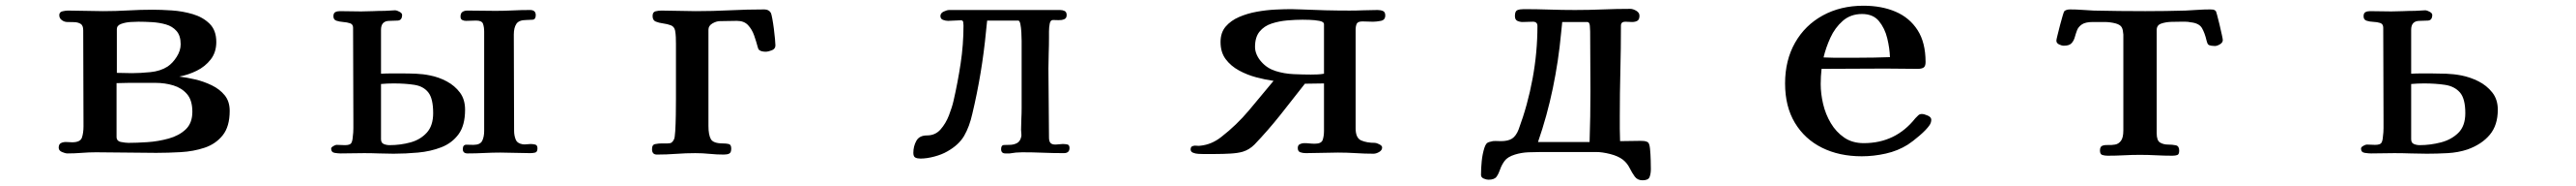

<svg xmlns="http://www.w3.org/2000/svg" viewBox="-20 -539 9040 651"><path d="M655 -148Q655 -188 636.5 -209.5Q618 -231 588.5 -240Q559 -249 525 -249H477Q455 -249 433 -249Q411 -249 389 -248V-60Q389 -45 405 -42Q421 -39 431 -39Q460 -39 497.5 -41.5Q535 -44 571.5 -54Q608 -64 631.5 -86Q655 -108 655 -148ZM614 -384Q614 -414 599.5 -430.5Q585 -447 562 -453.5Q539 -460 513.5 -461.5Q488 -463 466 -463Q457 -463 439 -462Q421 -461 405.5 -455.5Q390 -450 390 -437V-284Q404 -284 417 -283.5Q430 -283 443 -283Q472 -283 507.5 -286.5Q543 -290 568 -306Q586 -318 600 -340Q614 -362 614 -384ZM786 -151Q786 -96 761.5 -65.5Q737 -35 698 -22Q659 -9 614 -6.5Q569 -4 528 -4Q476 -4 423 -5Q370 -6 317 -6Q292 -6 267 -4Q242 -2 217 -2Q209 -2 197.5 -7Q186 -12 186 -22Q186 -34 193.5 -38Q201 -42 211 -42Q217 -42 222.5 -41.5Q228 -41 233 -41Q262 -41 267.5 -57.5Q273 -74 273 -97Q273 -181 272.5 -265Q272 -349 272 -433Q272 -450 263 -455.5Q254 -461 241 -461.5Q228 -462 216 -462Q206 -462 197 -468.5Q188 -475 188 -486Q188 -497 199.5 -499.5Q211 -502 218 -502Q250 -502 280.5 -501Q311 -500 342 -500Q386 -500 429.5 -502.5Q473 -505 516 -505Q545 -505 583 -502.5Q621 -500 656.5 -489.5Q692 -479 715.5 -456Q739 -433 739 -392Q739 -356 719.5 -331Q700 -306 670.5 -291.5Q641 -277 609 -271Q635 -268 665 -261Q695 -254 723 -240.5Q751 -227 768.5 -205.5Q786 -184 786 -151Z M1500 -143Q1500 -194 1483 -215.5Q1466 -237 1434.5 -242Q1403 -247 1361 -247Q1350 -247 1339 -246.5Q1328 -246 1317 -245V-52Q1317 -39 1326.5 -35Q1336 -31 1347 -31Q1385 -31 1420 -40.5Q1455 -50 1477.5 -74.5Q1500 -99 1500 -143ZM1612 -155Q1612 -100 1589 -69Q1566 -38 1528.5 -23.5Q1491 -9 1447 -5Q1403 -1 1361 -1Q1336 -1 1310 -2Q1284 -3 1258 -3Q1237 -3 1216 -2.5Q1195 -2 1175 -2Q1166 -2 1154 -4Q1142 -6 1142 -19Q1142 -23 1149.5 -27.5Q1157 -32 1161 -32Q1169 -32 1176 -31.5Q1183 -31 1190 -31Q1208 -31 1212.5 -38Q1217 -45 1218 -61Q1220 -75 1220 -89.5Q1220 -104 1220 -118Q1220 -199 1219.5 -280Q1219 -361 1219 -442Q1219 -454 1208.5 -457.5Q1198 -461 1184.5 -462Q1171 -463 1160.5 -466.5Q1150 -470 1150 -482Q1150 -493 1156.5 -496.5Q1163 -500 1172 -500Q1191 -500 1209.5 -499.5Q1228 -499 1247 -499Q1268 -499 1288.5 -500Q1309 -501 1330 -501Q1339 -501 1348.5 -502Q1358 -503 1367 -503Q1372 -503 1381.5 -498Q1391 -493 1391 -487Q1391 -468 1376 -467Q1361 -466 1347 -466Q1317 -466 1317 -435V-281Q1335 -282 1353.5 -282Q1372 -282 1390 -282Q1415 -282 1440 -281Q1465 -280 1489 -275Q1520 -269 1548 -254Q1576 -239 1594 -215Q1612 -191 1612 -155ZM1866 -20Q1866 -7 1858 -5Q1850 -3 1841 -3Q1815 -3 1788.5 -4Q1762 -5 1736 -5Q1708 -5 1679 -3.5Q1650 -2 1621 -2Q1604 -2 1604 -17Q1604 -33 1617.5 -32.5Q1631 -32 1641 -32Q1665 -32 1672 -46Q1679 -60 1679 -81V-428Q1679 -444 1675 -455.5Q1671 -467 1651 -467Q1642 -467 1633 -466.5Q1624 -466 1615 -466Q1608 -466 1602 -469Q1596 -472 1596 -481Q1596 -493 1603 -497.5Q1610 -502 1620 -502Q1645 -502 1669.5 -501.5Q1694 -501 1719 -501Q1749 -501 1779 -502.5Q1809 -504 1840 -504Q1860 -504 1860 -486Q1860 -471 1849 -470Q1838 -469 1827 -469Q1801 -469 1792 -455.5Q1783 -442 1783 -418Q1783 -333 1783.5 -249Q1784 -165 1784 -81Q1784 -65 1789.5 -51Q1795 -37 1814 -34Q1821 -33 1828 -34Q1835 -35 1842 -35Q1850 -35 1858 -33Q1866 -31 1866 -20Z M2701 -380Q2701 -368 2688.5 -363Q2676 -358 2666 -358Q2660 -358 2653.5 -359.5Q2647 -361 2643 -365Q2641 -367 2640.5 -369.5Q2640 -372 2639 -374Q2634 -393 2626.5 -414.5Q2619 -436 2605 -451Q2591 -466 2566 -466Q2551 -466 2536 -465.5Q2521 -465 2506 -465Q2494 -465 2480 -457Q2466 -449 2466 -435V-98Q2466 -67 2474.5 -52Q2483 -37 2517 -37Q2528 -37 2537 -35Q2546 -33 2546 -19Q2546 -5 2539 -1.5Q2532 2 2520 2Q2495 2 2470 -0.5Q2445 -3 2420 -3Q2386 -3 2352.5 -0.5Q2319 2 2285 2Q2268 2 2268 -17Q2268 -34 2281 -35Q2291 -37 2301.5 -37Q2312 -37 2322 -37Q2332 -37 2336.5 -40Q2341 -43 2345 -51Q2348 -56 2349.5 -80.5Q2351 -105 2351.5 -136.5Q2352 -168 2352 -194Q2352 -220 2352 -229Q2352 -268 2352 -307Q2352 -346 2352 -385Q2352 -397 2351.5 -409Q2351 -421 2349 -432Q2346 -446 2334 -450.5Q2322 -455 2307 -457Q2292 -459 2281 -463.5Q2270 -468 2270 -483Q2270 -497 2280.5 -499.5Q2291 -502 2301 -502Q2331 -502 2361 -501Q2391 -500 2421 -500Q2481 -500 2541.5 -503Q2602 -506 2662 -506Q2678 -506 2685 -494Q2687 -490 2690 -474Q2693 -458 2695.5 -438.5Q2698 -419 2699.5 -402.5Q2701 -386 2701 -380Z M3733 -21Q3733 -3 3713 -3Q3676 -3 3640 -4.5Q3604 -6 3567 -6Q3556 -6 3545 -5Q3534 -4 3523 -2Q3519 -2 3515.5 -2Q3512 -2 3508 -2Q3493 -2 3493 -17Q3493 -31 3502.5 -31.5Q3512 -32 3522 -32Q3536 -32 3547.5 -37.5Q3559 -43 3563 -58Q3565 -64 3564 -71Q3563 -78 3563 -85Q3563 -104 3564 -123Q3565 -142 3565 -161Q3565 -216 3565 -270Q3565 -324 3565 -378Q3565 -382 3565 -396Q3565 -410 3564 -426.5Q3563 -443 3560.5 -455Q3558 -467 3553 -467H3444Q3443 -458 3442 -448.5Q3441 -439 3440 -429Q3433 -356 3421 -284Q3409 -212 3392 -141Q3382 -96 3363.5 -64Q3345 -32 3304 -9Q3285 2 3258.5 9Q3232 16 3210 16Q3199 16 3192 12.5Q3185 9 3185 -4Q3185 -27 3195.5 -46Q3206 -65 3233 -65Q3262 -65 3280.5 -86Q3299 -107 3310 -135.5Q3321 -164 3326 -186Q3341 -251 3351 -317Q3361 -383 3361 -450Q3361 -455 3360 -461.5Q3359 -468 3352 -468Q3341 -468 3329.5 -467Q3318 -466 3307 -466Q3298 -466 3289 -469.5Q3280 -473 3280 -483Q3280 -493 3291.5 -498.5Q3303 -504 3311 -504H3700Q3709 -504 3716 -500.5Q3723 -497 3723 -486Q3723 -475 3714 -471.5Q3705 -468 3694 -468.5Q3683 -469 3675 -469Q3666 -469 3663.5 -456Q3661 -443 3661 -428.5Q3661 -414 3661 -408Q3661 -380 3660 -353Q3659 -326 3659 -299Q3659 -239 3660 -178.5Q3661 -118 3661 -58Q3661 -45 3666 -39Q3671 -33 3684 -33Q3690 -33 3696.5 -34Q3703 -35 3709 -35Q3717 -35 3725 -33.5Q3733 -32 3733 -21Z M4626 -454Q4626 -463 4609.5 -466Q4593 -469 4575 -469.5Q4557 -470 4551 -470Q4526 -470 4497 -467.5Q4468 -465 4442 -456.5Q4416 -448 4400 -428.5Q4384 -409 4384 -375Q4384 -361 4390 -347.5Q4396 -334 4406 -323Q4426 -300 4456 -290.5Q4486 -281 4519.5 -279.5Q4553 -278 4580 -278Q4591 -278 4603 -278.5Q4615 -279 4626 -281ZM4841 -485Q4841 -469 4825.5 -466Q4810 -463 4798 -463Q4789 -463 4779.5 -463.5Q4770 -464 4761 -464Q4745 -464 4741 -456Q4737 -448 4737 -434V-90Q4737 -56 4756.5 -47.5Q4776 -39 4805 -39Q4810 -39 4820 -34Q4830 -29 4830 -23Q4830 -13 4819.5 -7Q4809 -1 4800 -1Q4769 -1 4738 -3Q4707 -5 4675 -5Q4647 -5 4618.5 -4Q4590 -3 4562 -3Q4552 -3 4543 -6Q4534 -9 4534 -21Q4534 -31 4541.5 -34.5Q4549 -38 4556 -38Q4566 -38 4575 -37Q4584 -36 4594 -36Q4617 -36 4621.5 -49.5Q4626 -63 4626 -81V-247L4559 -246Q4516 -191 4473 -137Q4430 -83 4382 -33Q4364 -15 4341 -8Q4324 -3 4298 -1.5Q4272 0 4245.5 0Q4219 0 4200 0Q4195 0 4185 -0.5Q4175 -1 4166.5 -4.5Q4158 -8 4158 -16Q4158 -26 4166 -28Q4172 -30 4179 -29Q4186 -28 4192 -29Q4232 -33 4266 -60Q4319 -101 4362.5 -152.5Q4406 -204 4449 -256Q4420 -260 4388 -268.5Q4356 -277 4327.5 -292.5Q4299 -308 4281 -332Q4263 -356 4263 -392Q4263 -425 4281 -446Q4299 -467 4328 -479.5Q4357 -492 4390.5 -498Q4424 -504 4456 -505.5Q4488 -507 4511 -507Q4520 -507 4528.5 -506.5Q4537 -506 4546 -506Q4589 -504 4631 -503Q4673 -502 4716 -502Q4741 -502 4765 -503Q4789 -504 4814 -504Q4825 -504 4833 -500.5Q4841 -497 4841 -485Z M5561 -220Q5561 -272 5560.5 -324.5Q5560 -377 5560 -429Q5560 -434 5559 -448Q5558 -462 5550 -462H5462Q5461 -452 5460 -442.5Q5459 -433 5458 -423Q5449 -326 5429 -230Q5409 -134 5377 -42H5500Q5514 -42 5529 -42Q5544 -42 5558 -42Q5561 -131 5561 -220ZM5773 53Q5773 69 5768.5 80.5Q5764 92 5744 92Q5726 92 5716.5 79Q5707 66 5698.5 49Q5690 32 5675 20Q5658 7 5630 0Q5602 -7 5581 -7H5390Q5367 -7 5343 -6Q5319 -5 5296 2Q5270 10 5259.5 24.5Q5249 39 5244 54Q5239 69 5231.5 79.5Q5224 90 5203 90Q5196 90 5186.5 86Q5177 82 5177 73Q5177 50 5179.5 25Q5182 0 5189 -22Q5192 -31 5196 -36Q5200 -41 5210 -43Q5219 -46 5228 -45.5Q5237 -45 5247 -45Q5272 -45 5286 -54Q5300 -63 5309 -86Q5341 -172 5358 -264Q5375 -356 5375 -448Q5375 -463 5359 -463Q5350 -463 5341 -462.5Q5332 -462 5323 -462Q5313 -462 5304.5 -466Q5296 -470 5296 -483Q5296 -500 5304.5 -503.5Q5313 -507 5327 -507Q5372 -507 5417 -505.5Q5462 -504 5507 -504Q5556 -504 5604 -506Q5652 -508 5701 -508Q5710 -508 5721.5 -501.5Q5733 -495 5733 -484Q5733 -471 5726 -466.5Q5719 -462 5707 -462Q5701 -462 5695 -462.5Q5689 -463 5683 -463Q5668 -463 5668 -449Q5668 -370 5666 -291Q5664 -212 5664 -132Q5664 -110 5664 -88.5Q5664 -67 5665 -45Q5683 -45 5700.5 -45.5Q5718 -46 5736 -46Q5742 -46 5748.5 -45.5Q5755 -45 5761 -42Q5768 -39 5770 -19Q5772 1 5772.5 22.5Q5773 44 5773 53Z M6612 -339Q6611 -370 6602.5 -405Q6594 -440 6573.5 -465Q6553 -490 6514 -490Q6474 -490 6446.5 -466Q6419 -442 6403 -407Q6387 -372 6379 -338Q6396 -337 6413 -337Q6430 -337 6446 -337H6502Q6530 -337 6557 -337.5Q6584 -338 6612 -339ZM6757 -120Q6757 -110 6751 -101Q6740 -85 6716 -64.5Q6692 -44 6675 -33Q6640 -11 6597.5 -1.5Q6555 8 6513 8Q6434 8 6373.5 -22Q6313 -52 6278.5 -109Q6244 -166 6244 -247Q6244 -328 6279 -389.5Q6314 -451 6376.5 -485Q6439 -519 6519 -519Q6583 -519 6632 -498Q6681 -477 6709 -433.5Q6737 -390 6737 -322Q6737 -307 6730 -302.5Q6723 -298 6709 -298Q6681 -298 6652.5 -298.5Q6624 -299 6595 -299Q6540 -299 6484 -298.5Q6428 -298 6372 -298Q6369 -271 6369 -245Q6369 -211 6377.5 -175Q6386 -139 6404.5 -108Q6423 -77 6451.5 -57.5Q6480 -38 6520 -38Q6632 -38 6701 -125Q6706 -130 6711 -135Q6716 -140 6724 -140Q6732 -140 6744.5 -134.5Q6757 -129 6757 -120Z M7780 -399Q7780 -390 7770 -384Q7760 -378 7752 -378Q7747 -378 7739.5 -379Q7732 -380 7728 -384Q7726 -387 7725 -390.5Q7724 -394 7723 -397Q7717 -423 7707 -440.5Q7697 -458 7667 -461Q7658 -463 7649 -463Q7640 -463 7631 -463Q7620 -463 7600 -462.5Q7580 -462 7564 -456.5Q7548 -451 7548 -434V-73Q7548 -47 7560 -40Q7572 -33 7587.5 -33Q7603 -33 7615 -30.5Q7627 -28 7627 -12Q7627 1 7620.5 3.5Q7614 6 7603 6Q7575 6 7546.5 4.5Q7518 3 7489 3Q7461 3 7433 4.5Q7405 6 7376 6Q7366 6 7357.5 3.5Q7349 1 7349 -12Q7349 -26 7357.5 -29Q7366 -32 7378 -31.5Q7390 -31 7402 -33Q7414 -35 7422.5 -46Q7431 -57 7431 -83V-410Q7431 -414 7431 -418Q7431 -422 7430 -426Q7429 -439 7423.5 -446Q7418 -453 7404 -457Q7385 -462 7364.5 -462Q7344 -462 7324 -462Q7298 -462 7285.5 -453.5Q7273 -445 7268.5 -433Q7264 -421 7260.5 -408.5Q7257 -396 7249 -387.5Q7241 -379 7222 -379Q7215 -379 7205.5 -383.5Q7196 -388 7196 -397Q7196 -400 7200 -416Q7204 -432 7209 -451.5Q7214 -471 7218.5 -485.5Q7223 -500 7224 -500Q7231 -506 7244 -506Q7265 -506 7285.5 -504.5Q7306 -503 7327 -502Q7372 -501 7417.5 -500.5Q7463 -500 7508 -500Q7543 -500 7578.5 -500.5Q7614 -501 7649 -502Q7671 -503 7692 -504.5Q7713 -506 7735 -506Q7741 -506 7745.5 -505.5Q7750 -505 7755 -501Q7756 -501 7760 -486.5Q7764 -472 7768.5 -453Q7773 -434 7776.5 -418Q7780 -402 7780 -399Z M8631 -143Q8631 -194 8612 -215.5Q8593 -237 8560 -242Q8527 -247 8486 -247Q8475 -247 8463.5 -246.5Q8452 -246 8441 -245V-52Q8441 -39 8450.5 -35Q8460 -31 8471 -31Q8508 -31 8545 -40.5Q8582 -50 8606.5 -74Q8631 -98 8631 -143ZM8745 -155Q8745 -101 8717 -67.5Q8689 -34 8639 -16Q8606 -5 8568.5 -3Q8531 -1 8496 -1Q8468 -1 8439.5 -2Q8411 -3 8382 -3Q8362 -3 8341 -2.5Q8320 -2 8300 -2Q8291 -2 8278 -4Q8265 -6 8265 -19Q8265 -24 8273 -28.5Q8281 -33 8285 -33Q8293 -33 8300 -32.5Q8307 -32 8314 -32Q8332 -32 8336.5 -39Q8341 -46 8342 -62Q8344 -76 8344 -90.5Q8344 -105 8344 -119Q8344 -200 8343.5 -280.5Q8343 -361 8343 -442Q8343 -455 8332.5 -458.5Q8322 -462 8308.5 -462.5Q8295 -463 8284.5 -466.5Q8274 -470 8274 -482Q8274 -493 8280.5 -496.5Q8287 -500 8296 -500Q8315 -500 8333.5 -499.5Q8352 -499 8371 -499Q8392 -499 8412.5 -500Q8433 -501 8454 -501Q8463 -501 8472.5 -502Q8482 -503 8491 -503Q8496 -503 8505.5 -498Q8515 -493 8515 -487Q8515 -468 8500 -467Q8485 -466 8471 -466Q8441 -466 8441 -435V-281Q8458 -282 8476 -282Q8494 -282 8511 -282Q8537 -282 8564 -281Q8591 -280 8617 -275Q8648 -269 8677 -254.5Q8706 -240 8725.5 -215.5Q8745 -191 8745 -155Z"/></svg>

Font: Kaisei Opti
Style: Bold
Weight: 700
Designer: Font-Kai, 金井和夫
Foundry: KAZUO KANAI
Version: Version 5.003